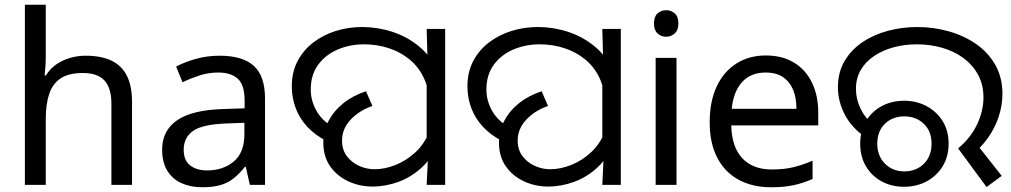

<svg xmlns="http://www.w3.org/2000/svg" viewBox="-20 -780 4267 810"><path d="M173 -537Q173 -518 171.5 -498Q170 -478 168 -462H174Q191 -490 217 -508Q243 -526 275 -535.5Q307 -545 341 -545Q406 -545 449.5 -524.5Q493 -504 515 -461Q537 -418 537 -349V0H450V-343Q450 -408 421 -440Q392 -472 330 -472Q270 -472 236 -449.5Q202 -427 187.5 -383.5Q173 -340 173 -277V0H85V-760H173Z M906 -545Q1004 -545 1051 -502Q1098 -459 1098 -365V0H1034L1017 -76H1013Q990 -47 965.5 -27.5Q941 -8 909.5 1Q878 10 833 10Q785 10 746.5 -7Q708 -24 686 -59.5Q664 -95 664 -149Q664 -229 727 -272.5Q790 -316 921 -320L1012 -323V-355Q1012 -422 983 -448Q954 -474 901 -474Q859 -474 821 -461.5Q783 -449 750 -433L723 -499Q758 -518 806 -531.5Q854 -545 906 -545ZM932 -259Q832 -255 793.5 -227Q755 -199 755 -148Q755 -103 782.5 -82Q810 -61 853 -61Q921 -61 966 -98.5Q1011 -136 1011 -214V-262Z M1358 -185Q1309 -210 1276.5 -245Q1244 -280 1227.5 -323.5Q1211 -367 1211 -416Q1211 -476 1235.5 -522.5Q1260 -569 1302 -601Q1344 -633 1397 -649.5Q1450 -666 1508 -666Q1573 -666 1634.5 -646Q1696 -626 1745 -586.5Q1794 -547 1823 -487Q1852 -427 1852 -347L1790 -344Q1790 -405 1768 -451.5Q1746 -498 1707.5 -529.5Q1669 -561 1619.5 -577Q1570 -593 1516 -593Q1456 -593 1404.5 -571Q1353 -549 1322 -506.5Q1291 -464 1291 -402Q1291 -356 1314.5 -313.5Q1338 -271 1387 -243L1358 -185ZM1552 7Q1496 7 1448.5 -15.5Q1401 -38 1372.5 -79Q1344 -120 1344 -178Q1344 -227 1366 -269.5Q1388 -312 1428.5 -344.5Q1469 -377 1524 -395L1551 -333Q1496 -314 1459.5 -275.5Q1423 -237 1423 -187Q1423 -148 1443.5 -121Q1464 -94 1495.5 -80Q1527 -66 1560 -66Q1603 -66 1648.5 -84Q1694 -102 1732 -137Q1770 -172 1791 -224L1829 -180Q1805 -116 1760.5 -74.5Q1716 -33 1661.5 -13Q1607 7 1552 7ZM1785 -106 1780 -144V-471L1784 -511L1780 -658H1858V0H1780Z M2099 -185Q2050 -210 2017.5 -245Q1985 -280 1968.5 -323.5Q1952 -367 1952 -416Q1952 -476 1976.5 -522.5Q2001 -569 2043 -601Q2085 -633 2138 -649.5Q2191 -666 2249 -666Q2314 -666 2375.5 -646Q2437 -626 2486 -586.5Q2535 -547 2564 -487Q2593 -427 2593 -347L2531 -344Q2531 -405 2509 -451.5Q2487 -498 2448.5 -529.5Q2410 -561 2360.5 -577Q2311 -593 2257 -593Q2197 -593 2145.5 -571Q2094 -549 2063 -506.5Q2032 -464 2032 -402Q2032 -356 2055.5 -313.5Q2079 -271 2128 -243L2099 -185ZM2293 7Q2237 7 2189.5 -15.5Q2142 -38 2113.5 -79Q2085 -120 2085 -178Q2085 -227 2107 -269.5Q2129 -312 2169.5 -344.5Q2210 -377 2265 -395L2292 -333Q2237 -314 2200.5 -275.5Q2164 -237 2164 -187Q2164 -148 2184.5 -121Q2205 -94 2236.5 -80Q2268 -66 2301 -66Q2344 -66 2389.5 -84Q2435 -102 2473 -137Q2511 -172 2532 -224L2570 -180Q2546 -116 2501.5 -74.5Q2457 -33 2402.5 -13Q2348 7 2293 7ZM2526 -106 2521 -144V-471L2525 -511L2521 -658H2599V0H2521Z M2834 -536V0H2746V-536ZM2791 -737Q2811 -737 2826.5 -723.5Q2842 -710 2842 -681Q2842 -653 2826.5 -639Q2811 -625 2791 -625Q2769 -625 2754 -639Q2739 -653 2739 -681Q2739 -710 2754 -723.5Q2769 -737 2791 -737Z M3211 -546Q3280 -546 3329.5 -516Q3379 -486 3405.5 -431.5Q3432 -377 3432 -304V-251H3065Q3067 -160 3111.5 -112.5Q3156 -65 3236 -65Q3287 -65 3326.5 -74.5Q3366 -84 3408 -102V-25Q3367 -7 3327 1.5Q3287 10 3232 10Q3156 10 3097.5 -21Q3039 -52 3006.5 -113.5Q2974 -175 2974 -264Q2974 -352 3003.5 -415Q3033 -478 3086.5 -512Q3140 -546 3211 -546ZM3210 -474Q3147 -474 3110.5 -433.5Q3074 -393 3067 -321H3340Q3340 -367 3326 -401Q3312 -435 3283.5 -454.5Q3255 -474 3210 -474Z M4022 -154Q4075 -198 4102 -255Q4129 -312 4129 -369Q4129 -423 4106 -465Q4083 -507 4044 -535.5Q4005 -564 3954.5 -578.5Q3904 -593 3848 -593Q3796 -593 3750 -580.5Q3704 -568 3668 -544Q3632 -520 3611.5 -485Q3591 -450 3591 -405Q3591 -362 3610.5 -321.5Q3630 -281 3664 -254L3636 -198Q3575 -238 3545 -294.5Q3515 -351 3515 -412Q3515 -475 3543 -522.5Q3571 -570 3618.5 -602Q3666 -634 3726 -650Q3786 -666 3850 -666Q3918 -666 3982 -648Q4046 -630 4097 -595Q4148 -560 4178.5 -507Q4209 -454 4209 -384Q4209 -335 4193 -287Q4177 -239 4147 -197Q4117 -155 4075 -123L4091 -184L4206 -38L4142 9ZM3794 8Q3742 8 3700 -14.5Q3658 -37 3633.5 -78Q3609 -119 3609 -174Q3609 -229 3633.5 -269.5Q3658 -310 3700 -332.5Q3742 -355 3794 -355Q3846 -355 3888.5 -332.5Q3931 -310 3956.5 -269.5Q3982 -229 3982 -174Q3982 -119 3956.5 -78Q3931 -37 3888.5 -14.5Q3846 8 3794 8ZM3795 -57Q3845 -57 3877.5 -89Q3910 -121 3910 -174Q3910 -226 3877.5 -257.5Q3845 -289 3795 -289Q3745 -289 3713 -257.5Q3681 -226 3681 -174Q3681 -122 3713.5 -89.5Q3746 -57 3795 -57Z"/></svg>

Font: loriya25
Style: Book
Weight: 400
Designer: Jelle Bosma - Monotype Design Team
Foundry: Monotype Imaging Inc.
Version: Version 2.003